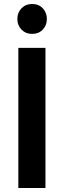

<svg xmlns="http://www.w3.org/2000/svg" viewBox="-20 -943 320 963"><path d="M72 0V-703H208V0ZM141 -773Q109 -773 88 -794.5Q67 -816 67 -848Q67 -880 88 -901.5Q109 -923 141 -923Q174 -923 194.5 -901.5Q215 -880 215 -848Q215 -816 194.5 -794.5Q174 -773 141 -773Z"/></svg>

Font: Outfit Thin SemiBold
Style: Regular
Weight: 600
Version: Version 1.100;gftools[0.9.27]